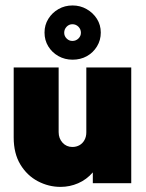

<svg xmlns="http://www.w3.org/2000/svg" viewBox="-20 -685 547 718"><path d="M206.2 13.9Q161.8 13.9 121.5 -7.3Q81.2 -28.5 56.2 -69.8Q31.2 -111.1 31.2 -170.8V-432.6H199.3V-191Q199.3 -167.4 213.9 -151.4Q228.5 -135.4 250.7 -135.4Q265.3 -135.4 277.1 -142Q288.9 -148.6 295.8 -161.1Q302.8 -173.6 302.8 -190.3V-432.6H470.8V0H327.1V-40.3Q303.5 -13.2 272.2 0.3Q241 13.9 206.2 13.9ZM251.4 -461.8Q222.2 -461.8 198.3 -475.3Q174.3 -488.9 160.4 -511.8Q146.5 -534.7 146.5 -563.2Q146.5 -591.7 160.8 -614.6Q175 -637.5 198.6 -651Q222.2 -664.6 251.4 -664.6Q279.9 -664.6 303.8 -651Q327.8 -637.5 342.4 -614.6Q356.9 -591.7 356.9 -563.2Q356.9 -534.7 342.7 -511.5Q328.5 -488.2 304.9 -475Q281.2 -461.8 251.4 -461.8ZM250.7 -531.9Q263.9 -531.9 273.3 -541Q282.6 -550 282.6 -562.5Q282.6 -575.7 273.3 -585.1Q263.9 -594.4 250.7 -594.4Q238.2 -594.4 229.2 -585.1Q220.1 -575.7 220.1 -562.5Q220.1 -550 229.2 -541Q238.2 -531.9 250.7 -531.9Z"/></svg>

Font: Afacad Flux Black
Style: Regular
Weight: 900
Designer: Kristian Moeller
Foundry: Dicotype
Version: Version 1.100